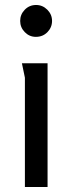

<svg xmlns="http://www.w3.org/2000/svg" viewBox="-20 -751 291 771"><path d="M189 -667Q189 -641 170.5 -622Q152 -603 124 -603Q98 -603 79.5 -622Q61 -641 61 -667Q61 -693 79.5 -712Q98 -731 125 -731Q151 -731 170 -712Q189 -693 189 -667ZM171 -497V0H80V-439L68 -497Z"/></svg>

Font: Rosario Light Medium
Style: Regular
Weight: 500
Version: Version 1.101; ttfautohint (v1.8.1.43-b0c9)